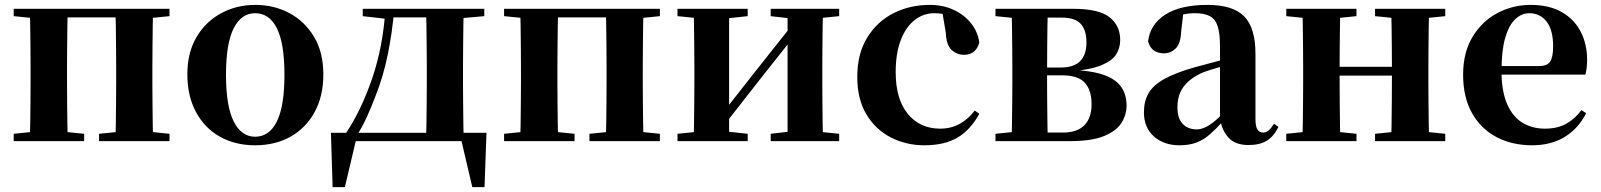

<svg xmlns="http://www.w3.org/2000/svg" viewBox="-20 -577 6544 785"><path d="M101 0Q103 -26 103.5 -68Q104 -110 104.5 -156Q105 -202 105 -236V-305Q105 -339 104.5 -385Q104 -431 103.5 -473.5Q103 -516 101 -541H257Q256 -516 255.5 -473.5Q255 -431 254.5 -385Q254 -339 254 -305V-236Q254 -202 254.5 -156Q255 -110 255.5 -68Q256 -26 257 0ZM452 0Q453 -26 453.5 -68Q454 -110 454.5 -156Q455 -202 455 -236V-305Q455 -339 454.5 -385Q454 -431 453.5 -473.5Q453 -516 452 -541H606Q605 -516 604.5 -473.5Q604 -431 603.5 -385Q603 -339 603 -305V-236Q603 -202 603.5 -156Q604 -110 604.5 -68Q605 -26 606 0ZM36 0V-30L145 -41H215L324 -30V0ZM385 0V-30L495 -41H565L673 -30V0ZM36 -511V-541H179V-500H145ZM530 -500V-541H673V-511L565 -500ZM179 -506V-541H530V-506Z M1023 17Q941 17 878.5 -18.5Q816 -54 781 -119.5Q746 -185 746 -273Q746 -362 783.5 -425.5Q821 -489 884.5 -523Q948 -557 1023 -557Q1100 -557 1163 -523.5Q1226 -490 1264 -426.5Q1302 -363 1302 -273Q1302 -184 1266.5 -119Q1231 -54 1168.5 -18.5Q1106 17 1023 17ZM1023 -18Q1081 -18 1112 -80.5Q1143 -143 1143 -271Q1143 -400 1112 -461.5Q1081 -523 1023 -523Q967 -523 935.5 -461.5Q904 -400 904 -271Q904 -143 935.5 -80.5Q967 -18 1023 -18Z M1885 0H1419L1438 -15L1390 188H1340L1333 -34H1969L1961 188H1911L1863 -17ZM1721 0Q1723 -26 1723.5 -68Q1724 -110 1724.5 -156Q1725 -202 1725 -236V-305Q1725 -339 1724.5 -385Q1724 -431 1723.5 -473.5Q1723 -516 1721 -541H1876Q1875 -516 1874.5 -473.5Q1874 -431 1873.5 -385Q1873 -339 1873 -305V-236Q1873 -202 1873.5 -156Q1874 -110 1874.5 -68Q1875 -26 1876 0ZM1463 -511V-541H1565V-500H1559ZM1804 -500V-541H1960V-511L1837 -500ZM1394 -32Q1457 -126 1501.5 -256Q1546 -386 1556 -541H1592Q1584 -445 1565.5 -354.5Q1547 -264 1516 -186Q1499 -141 1480 -99Q1461 -57 1438 -22V-9ZM1565 -506V-541H1805V-506Z M2106 0Q2108 -26 2108.5 -68Q2109 -110 2109.5 -156Q2110 -202 2110 -236V-305Q2110 -339 2109.5 -385Q2109 -431 2108.5 -473.5Q2108 -516 2106 -541H2262Q2261 -516 2260.5 -473.5Q2260 -431 2259.5 -385Q2259 -339 2259 -305V-236Q2259 -202 2259.5 -156Q2260 -110 2260.5 -68Q2261 -26 2262 0ZM2457 0Q2458 -26 2458.5 -68Q2459 -110 2459.5 -156Q2460 -202 2460 -236V-305Q2460 -339 2459.5 -385Q2459 -431 2458.5 -473.5Q2458 -516 2457 -541H2611Q2610 -516 2609.5 -473.5Q2609 -431 2608.5 -385Q2608 -339 2608 -305V-236Q2608 -202 2608.5 -156Q2609 -110 2609.5 -68Q2610 -26 2611 0ZM2041 0V-30L2150 -41H2220L2329 -30V0ZM2390 0V-30L2500 -41H2570L2678 -30V0ZM2041 -511V-541H2184V-500H2150ZM2535 -500V-541H2678V-511L2570 -500ZM2184 -506V-541H2535V-506Z M2750 0V-30L2858 -41H2936L3037 -30V0ZM3131 0V-30L3226 -41H3303L3411 -30V0ZM2815 0Q2817 -26 2817.5 -68Q2818 -110 2818.5 -156Q2819 -202 2819 -236V-305Q2819 -339 2818.5 -385Q2818 -431 2817.5 -473.5Q2817 -516 2815 -541H2961V0ZM2931 -53 2879 -81H2908L3062 -277L3230 -489L3281 -463H3254L3093 -260ZM3200 0V-541H3345Q3344 -516 3343.5 -473.5Q3343 -431 3342.5 -385Q3342 -339 3342 -305V-236Q3342 -202 3342.5 -156Q3343 -110 3343.5 -68Q3344 -26 3345 0ZM2750 -511V-541H3037V-511L2936 -500H2859ZM3131 -511V-541H3411V-511L3303 -500H3226Z M3759 17Q3684 17 3621.5 -15.5Q3559 -48 3522 -110Q3485 -172 3485 -262Q3485 -358 3526 -424Q3567 -490 3634 -523.5Q3701 -557 3782 -557Q3835 -557 3878.5 -537Q3922 -517 3950 -482Q3978 -447 3984 -403Q3970 -353 3922 -353Q3892 -353 3870.5 -373Q3849 -393 3847 -443L3831 -538L3903 -493Q3875 -509 3851 -516Q3827 -523 3800 -523Q3755 -523 3719 -494.5Q3683 -466 3662.5 -412Q3642 -358 3642 -282Q3642 -172 3691.5 -111.5Q3741 -51 3824 -51Q3868 -51 3903.5 -70.5Q3939 -90 3965 -125L3984 -112Q3948 -46 3895 -14.5Q3842 17 3759 17Z M4050 0V-30L4159 -41L4190 -35H4326Q4384 -35 4413.5 -65Q4443 -95 4443 -151Q4443 -209 4415 -239Q4387 -269 4323 -269H4190V-301H4318Q4422 -301 4422 -404Q4422 -454 4398.5 -479.5Q4375 -505 4321 -505H4190L4159 -500L4050 -511V-541H4368Q4473 -541 4516.5 -506.5Q4560 -472 4560 -413Q4560 -382 4544 -355.5Q4528 -329 4483.5 -310.5Q4439 -292 4352 -284L4354 -291Q4441 -289 4492 -271Q4543 -253 4564.5 -221Q4586 -189 4586 -146Q4586 -108 4565.5 -75Q4545 -42 4494.5 -21Q4444 0 4355 0ZM4115 0Q4117 -26 4117.5 -68Q4118 -110 4118.5 -156Q4119 -202 4119 -236V-305Q4119 -339 4118.5 -385Q4118 -431 4117.5 -473.5Q4117 -516 4115 -541H4264Q4263 -516 4262.5 -473Q4262 -430 4261.5 -380.5Q4261 -331 4261 -288V-236Q4261 -202 4261.5 -156Q4262 -110 4262.5 -68Q4263 -26 4264 0Z M4802 17Q4739 17 4698 -19Q4657 -55 4657 -118Q4657 -163 4676 -196Q4695 -229 4741 -254.5Q4787 -280 4865 -302Q4904 -313 4954.5 -326Q5005 -339 5045 -349V-323Q5005 -313 4965 -302Q4925 -291 4901 -282Q4849 -260 4821.5 -225.5Q4794 -191 4794 -138Q4794 -93 4815.5 -70.5Q4837 -48 4873 -48Q4887 -48 4904.5 -55Q4922 -62 4945.5 -81Q4969 -100 5001 -136L5018 -81H4980Q4952 -50 4927 -28Q4902 -6 4872.5 5.5Q4843 17 4802 17ZM5085 16Q5031 16 5003.5 -13.5Q4976 -43 4968 -92V-95V-387Q4968 -440 4958.5 -469.5Q4949 -499 4926.5 -511Q4904 -523 4866 -523Q4841 -523 4814.5 -517.5Q4788 -512 4751 -498L4818 -523L4809 -446Q4807 -398 4786.5 -378.5Q4766 -359 4739 -359Q4687 -359 4674 -408Q4682 -477 4744 -517Q4806 -557 4917 -557Q5021 -557 5067 -510Q5113 -463 5113 -357V-91Q5113 -60 5121 -47.5Q5129 -35 5144 -35Q5156 -35 5166 -43Q5176 -51 5189 -71L5207 -58Q5188 -19 5159 -1.5Q5130 16 5085 16Z M5304 0Q5306 -26 5306.5 -68Q5307 -110 5307.5 -156Q5308 -202 5308 -236V-305Q5308 -339 5307.5 -385Q5307 -431 5306.5 -473.5Q5306 -516 5304 -541H5460Q5459 -516 5458.5 -473Q5458 -430 5457.5 -382Q5457 -334 5457 -295V-273Q5457 -220 5457.5 -166.5Q5458 -113 5458.5 -69.5Q5459 -26 5460 0ZM5667 0Q5669 -26 5669.5 -69.5Q5670 -113 5670.5 -166.5Q5671 -220 5671 -273V-295Q5671 -334 5670.5 -382Q5670 -430 5669.5 -473Q5669 -516 5667 -541H5823Q5822 -516 5821.5 -473.5Q5821 -431 5820.5 -385Q5820 -339 5820 -305V-236Q5820 -202 5820.5 -156Q5821 -110 5821.5 -68Q5822 -26 5823 0ZM5239 0V-30L5348 -41H5418L5526 -30V0ZM5239 -511V-541H5526V-511L5418 -500H5348ZM5602 0V-30L5710 -41H5781L5889 -30V0ZM5602 -511V-541H5889V-511L5781 -500H5710ZM5382 -268V-304H5745V-268Z M6245 17Q6162 17 6098.5 -16.5Q6035 -50 5998.5 -114.5Q5962 -179 5962 -272Q5962 -363 6001 -427Q6040 -491 6103 -524Q6166 -557 6238 -557Q6314 -557 6365.5 -527.5Q6417 -498 6443 -447Q6469 -396 6469 -333Q6469 -299 6462 -272H6026V-307H6272Q6306 -307 6318 -325.5Q6330 -344 6330 -388Q6330 -454 6303.5 -488.5Q6277 -523 6232 -523Q6201 -523 6175 -498.5Q6149 -474 6134 -422Q6119 -370 6119 -286Q6119 -204 6142 -151.5Q6165 -99 6205 -75Q6245 -51 6296 -51Q6349 -51 6384.5 -71.5Q6420 -92 6446 -127L6465 -114Q6433 -51 6377 -17Q6321 17 6245 17Z"/></svg>

Font: Noto Serif TC ExtraBold
Style: Regular
Weight: 800
Designer: Ryoko NISHIZUKA 西塚涼子 (kana & ideographs); Frank Grießhammer (Latin, Greek & Cyrillic); Wenlong ZHANG 张文龙 (bopomofo); San
Foundry: Adobe
Version: Version 2.002-H1;hotconv 1.1.0;makeotfexe 2.6.0